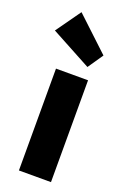

<svg xmlns="http://www.w3.org/2000/svg" viewBox="-157 -812 566 861"><g transform="rotate(20 126.0 -381.5)"><path d="M54 0V-486H207V0ZM184 -541 -9 -645 75 -763 234 -614Z"/></g></svg>

Font: Outfit-Bold
Style: Bold
Weight: 700
Designer: Rodrigo Fuenzalida
Foundry: fragTYPE
Version: Version 1.000